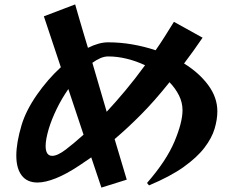

<svg xmlns="http://www.w3.org/2000/svg" viewBox="-20 -815 1040 871"><path d="M647 15Q735 -86 771.5 -173Q808 -260 808 -315Q808 -350 792 -382Q776 -414 749 -442Q682 -358 620.5 -296Q559 -234 500 -184L555 0L440 36L394 -101L341 -65Q281 -25 233 -6Q185 13 150 13Q103 13 78.5 -19Q54 -51 54 -109Q54 -167 78 -248Q98 -314 147 -384.5Q196 -455 256 -510L179 -741L321 -795Q321 -795 326.5 -775.5Q332 -756 341 -725.5Q350 -695 360 -661Q370 -627 379 -598Q429 -623 470 -623Q526 -623 580.5 -613.5Q635 -604 686 -587Q707 -617 727.5 -649.5Q748 -682 769 -716L899 -644Q856 -581 815 -527Q883 -485 924.5 -429Q966 -373 966 -310Q966 -273 953.5 -231Q941 -189 907.5 -145Q874 -101 813 -57.5Q752 -14 656 26ZM464 -308Q505 -352 548.5 -404Q592 -456 638 -519Q598 -538 555 -548.5Q512 -559 471 -559Q454 -559 436 -551.5Q418 -544 399 -530ZM290 -411Q260 -368 237 -320.5Q214 -273 201 -230Q187 -182 187 -153Q187 -108 217 -108Q241 -108 279 -137Q297 -151 317 -167.5Q337 -184 359 -204Z"/></svg>

Font: Reggae One
Style: Regular
Weight: 400
Designer: Fontworks Inc.
Foundry: Fontworks Inc.
Version: Version 1.100